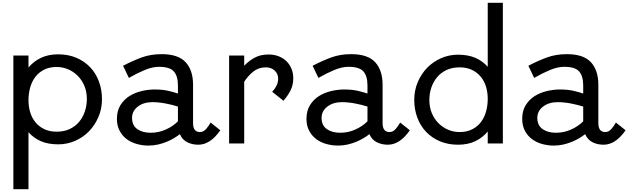

<svg xmlns="http://www.w3.org/2000/svg" viewBox="-20 -1020 4468 1365"><path d="M393.8 6.2Q322.5 6.2 270.6 -16.2Q218.8 -38.8 182.5 -80V325H75V-625H182.5V-540Q218.8 -583.8 271.2 -608.8Q323.8 -633.8 393.8 -633.8Q465 -633.8 522.5 -609.4Q580 -585 620.6 -542.5Q661.2 -500 683.1 -441.2Q705 -382.5 705 -315Q705 -247.5 680 -188.8Q655 -130 613.1 -86.9Q571.2 -43.8 514.4 -18.8Q457.5 6.2 393.8 6.2ZM182.5 -307.5Q182.5 -261.2 195 -220.6Q207.5 -180 233.1 -149.4Q258.8 -118.8 296.2 -101.2Q333.8 -83.8 382.5 -83.8Q435 -83.8 475 -102.5Q515 -121.2 541.9 -153.1Q568.8 -185 583.1 -227.5Q597.5 -270 597.5 -316.2Q597.5 -367.5 580 -409.4Q562.5 -451.2 532.5 -481.2Q502.5 -511.2 463.8 -527.5Q425 -543.8 382.5 -543.8Q331.2 -543.8 293.1 -524.4Q255 -505 230.6 -472.5Q206.2 -440 194.4 -397.5Q182.5 -355 182.5 -307.5Z M1390 8.8Q1346.2 8.8 1311.2 -8.8Q1276.2 -26.2 1258.8 -66.2Q1241.2 -52.5 1217.5 -38.1Q1193.8 -23.8 1165 -11.9Q1136.2 0 1103.8 7.5Q1071.2 15 1035 15Q993.8 15 953.1 3.8Q912.5 -7.5 881.2 -30.6Q850 -53.8 830.6 -90Q811.2 -126.2 811.2 -175Q811.2 -232.5 836.2 -272.5Q861.2 -312.5 900 -336.9Q938.8 -361.2 986.2 -372.5Q1033.8 -383.8 1078.8 -383.8Q1135 -383.8 1175.6 -374.4Q1216.2 -365 1245 -355V-412.5Q1245 -478.8 1216.2 -511.9Q1187.5 -545 1110 -545Q1063.8 -545 1009.4 -522.5Q955 -500 896.2 -466.2L855 -552.5Q925 -588.8 988.1 -611.9Q1051.2 -635 1128.8 -635Q1247.5 -635 1300 -577.5Q1352.5 -520 1352.5 -417.5V-145Q1352.5 -81.2 1401.2 -81.2Q1426.2 -81.2 1444.4 -101.9Q1462.5 -122.5 1477.5 -148.8L1546.2 -93.8Q1475 8.8 1390 8.8ZM918.8 -182.5Q918.8 -128.8 955.6 -102.5Q992.5 -76.2 1051.2 -76.2Q1107.5 -76.2 1158.1 -98.8Q1208.8 -121.2 1245 -157.5V-262.5Q1206.2 -275 1156.9 -284.4Q1107.5 -293.8 1063.8 -293.8Q1000 -293.8 959.4 -261.9Q918.8 -230 918.8 -182.5Z M1915 -367.5Q1932.5 -385 1945 -409.4Q1957.5 -433.8 1957.5 -460Q1957.5 -495 1933.1 -518.1Q1908.8 -541.2 1870 -541.2Q1817.5 -541.2 1780 -510.6Q1742.5 -480 1716.2 -438.8V0H1608.8V-625H1716.2V-552.5Q1747.5 -586.2 1789.4 -609.4Q1831.2 -632.5 1888.8 -632.5Q1930 -632.5 1962.5 -619.4Q1995 -606.2 2017.5 -583.8Q2040 -561.2 2052.5 -530.6Q2065 -500 2065 -465Q2065 -412.5 2043.1 -372.5Q2021.2 -332.5 1995 -303.8Z M2737.5 8.8Q2693.8 8.8 2658.8 -8.8Q2623.8 -26.2 2606.2 -66.2Q2588.8 -52.5 2565 -38.1Q2541.2 -23.8 2512.5 -11.9Q2483.8 0 2451.2 7.5Q2418.8 15 2382.5 15Q2341.2 15 2300.6 3.8Q2260 -7.5 2228.8 -30.6Q2197.5 -53.8 2178.1 -90Q2158.8 -126.2 2158.8 -175Q2158.8 -232.5 2183.8 -272.5Q2208.8 -312.5 2247.5 -336.9Q2286.2 -361.2 2333.8 -372.5Q2381.2 -383.8 2426.2 -383.8Q2482.5 -383.8 2523.1 -374.4Q2563.8 -365 2592.5 -355V-412.5Q2592.5 -478.8 2563.8 -511.9Q2535 -545 2457.5 -545Q2411.2 -545 2356.9 -522.5Q2302.5 -500 2243.8 -466.2L2202.5 -552.5Q2272.5 -588.8 2335.6 -611.9Q2398.8 -635 2476.2 -635Q2595 -635 2647.5 -577.5Q2700 -520 2700 -417.5V-145Q2700 -81.2 2748.8 -81.2Q2773.8 -81.2 2791.9 -101.9Q2810 -122.5 2825 -148.8L2893.8 -93.8Q2822.5 8.8 2737.5 8.8ZM2266.2 -182.5Q2266.2 -128.8 2303.1 -102.5Q2340 -76.2 2398.8 -76.2Q2455 -76.2 2505.6 -98.8Q2556.2 -121.2 2592.5 -157.5V-262.5Q2553.8 -275 2504.4 -284.4Q2455 -293.8 2411.2 -293.8Q2347.5 -293.8 2306.9 -261.9Q2266.2 -230 2266.2 -182.5Z M3236.2 8.8Q3165 8.8 3107.5 -15.6Q3050 -40 3009.4 -82.5Q2968.8 -125 2946.9 -183.8Q2925 -242.5 2925 -310Q2925 -377.5 2950 -436.2Q2975 -495 3016.9 -538.1Q3058.8 -581.2 3115.6 -606.2Q3172.5 -631.2 3236.2 -631.2Q3307.5 -631.2 3359.4 -608.8Q3411.2 -586.2 3447.5 -545V-1000H3555V0H3447.5V-85Q3411.2 -41.2 3358.8 -16.2Q3306.2 8.8 3236.2 8.8ZM3032.5 -308.8Q3032.5 -257.5 3050 -215.6Q3067.5 -173.8 3097.5 -143.8Q3127.5 -113.8 3166.2 -97.5Q3205 -81.2 3247.5 -81.2Q3298.8 -81.2 3336.9 -100.6Q3375 -120 3399.4 -152.5Q3423.8 -185 3435.6 -227.5Q3447.5 -270 3447.5 -317.5Q3447.5 -363.8 3435 -404.4Q3422.5 -445 3396.9 -475.6Q3371.2 -506.2 3333.8 -523.8Q3296.2 -541.2 3247.5 -541.2Q3195 -541.2 3155 -522.5Q3115 -503.8 3088.1 -471.9Q3061.2 -440 3046.9 -398.1Q3032.5 -356.2 3032.5 -308.8Z M4271.2 8.8Q4227.5 8.8 4192.5 -8.8Q4157.5 -26.2 4140 -66.2Q4122.5 -52.5 4098.8 -38.1Q4075 -23.8 4046.2 -11.9Q4017.5 0 3985 7.5Q3952.5 15 3916.2 15Q3875 15 3834.4 3.8Q3793.8 -7.5 3762.5 -30.6Q3731.2 -53.8 3711.9 -90Q3692.5 -126.2 3692.5 -175Q3692.5 -232.5 3717.5 -272.5Q3742.5 -312.5 3781.2 -336.9Q3820 -361.2 3867.5 -372.5Q3915 -383.8 3960 -383.8Q4016.2 -383.8 4056.9 -374.4Q4097.5 -365 4126.2 -355V-412.5Q4126.2 -478.8 4097.5 -511.9Q4068.8 -545 3991.2 -545Q3945 -545 3890.6 -522.5Q3836.2 -500 3777.5 -466.2L3736.2 -552.5Q3806.2 -588.8 3869.4 -611.9Q3932.5 -635 4010 -635Q4128.8 -635 4181.2 -577.5Q4233.8 -520 4233.8 -417.5V-145Q4233.8 -81.2 4282.5 -81.2Q4307.5 -81.2 4325.6 -101.9Q4343.8 -122.5 4358.8 -148.8L4427.5 -93.8Q4356.2 8.8 4271.2 8.8ZM3800 -182.5Q3800 -128.8 3836.9 -102.5Q3873.8 -76.2 3932.5 -76.2Q3988.8 -76.2 4039.4 -98.8Q4090 -121.2 4126.2 -157.5V-262.5Q4087.5 -275 4038.1 -284.4Q3988.8 -293.8 3945 -293.8Q3881.2 -293.8 3840.6 -261.9Q3800 -230 3800 -182.5Z"/></svg>

Font: Abordage
Style: Regular
Weight: 400
Designer: Ange Degheest & Eugénie Bidaut
Foundry: Velvetyne Type Foundry
Version: Version 1.000;FEAKit 1.0